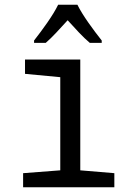

<svg xmlns="http://www.w3.org/2000/svg" viewBox="-20 -786 570 806"><path d="M123 -616V-606H172C199 -629 232 -666 264 -701C296 -666 327 -631 357 -606H407V-616C373 -659 327 -721 305 -766H224C203 -722 159 -662 123 -616ZM77 0H460V-59L317 -71V-536H85V-476L233 -462V-71L77 -59Z"/></svg>

Font: Noto Sans Mono Condensed
Style: Regular
Weight: 400
Width: 3
Designer: Monotype Design Team
Foundry: Monotype Imaging Inc.
Version: Version 2.014